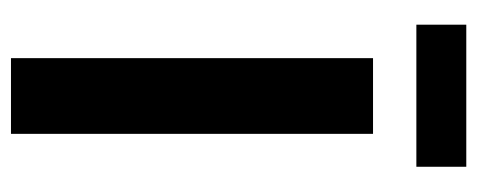

<svg xmlns="http://www.w3.org/2000/svg" viewBox="-280 -590 870 350"><g transform="rotate(90 155.0 -415.0)"><path d="M284 -739H25V-830H284ZM224 0H86V-660H224Z"/></g></svg>

Font: Work Sans SemiBold
Style: Regular
Weight: 600
Designer: Wei Huang
Foundry: Wei Huang
Version: Version 1.500